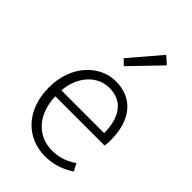

<svg xmlns="http://www.w3.org/2000/svg" viewBox="-251 -934 1041 1041"><g transform="rotate(45 269.0 -414.0)"><path d="M262 -635 424 -803 381 -841 231 -665ZM304 13C381 13 431 -12 474 -39L452 -82C412 -54 367 -36 310 -36C195 -36 118 -126 115 -257H493C495 -270 496 -284 496 -299C496 -456 419 -547 290 -547C169 -547 56 -439 56 -266C56 -91 167 13 304 13ZM115 -303C126 -426 204 -497 291 -497C384 -497 443 -432 443 -303Z"/></g></svg>

Font: Spoqa Han Sans Neo Light
Style: Regular
Weight: 300
Designer: [Spoqa Han Sans Neo] Dong-huui Kim  Younghwa Kang  Yujin Lee  [Noto Sans] Ryoko NISHIZUKA  (kana & ideographs); Paul D. 
Foundry: Spoqa (http://www.spoqa-han-sans.com)
Version: Version 1.000